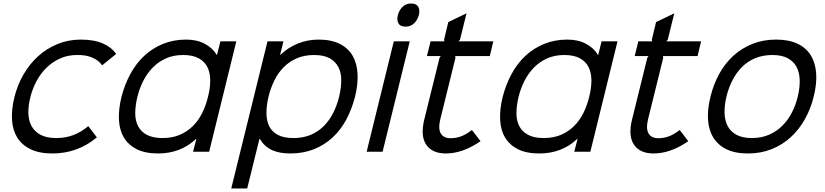

<svg xmlns="http://www.w3.org/2000/svg" viewBox="-20 -866 4711 1096"><path d="M533 -82Q423 10 279 10Q204 10 154 -14.5Q104 -39 78 -81.5Q52 -124 48.5 -182.5Q45 -241 62 -310Q79 -380 114 -440.5Q149 -501 197.5 -545Q246 -589 308 -614.5Q370 -640 441 -640Q517 -640 567 -618Q617 -596 643 -558L563 -493Q544 -521 507.5 -537Q471 -553 420 -552Q367 -552 323.5 -532.5Q280 -513 246 -480Q212 -447 188.5 -403Q165 -359 153 -310Q141 -263 142 -220.5Q143 -178 160 -146.5Q177 -115 211.5 -96.5Q246 -78 301 -78Q353 -78 397.5 -94.5Q442 -111 484 -146Z M1174 0H1082L1101 -73H1099Q1056 -32 1001.5 -11Q947 10 883 10Q809 10 761 -14Q713 -38 687.5 -80.5Q662 -123 659 -182Q656 -241 673 -311Q691 -382 723.5 -442.5Q756 -503 803 -547Q850 -591 910.5 -615.5Q971 -640 1043 -640Q1104 -640 1149 -616Q1194 -592 1217 -553H1219L1238 -630H1329ZM1167 -312Q1180 -362 1180 -406Q1180 -450 1164 -482.5Q1148 -515 1114 -533.5Q1080 -552 1025 -552Q971 -552 928 -533Q885 -514 853 -481.5Q821 -449 798.5 -405.5Q776 -362 764 -312Q752 -262 752 -219.5Q752 -177 768.5 -145.5Q785 -114 819 -96Q853 -78 908 -78Q963 -78 1005.5 -96Q1048 -114 1080 -145.5Q1112 -177 1133.5 -219.5Q1155 -262 1167 -312Z M2007 -315Q1989 -244 1957 -184Q1925 -124 1878.5 -81Q1832 -38 1771.5 -14Q1711 10 1637 10Q1574 10 1532 -9.5Q1490 -29 1463 -73H1461L1391 210H1300L1507 -630H1598L1579 -553H1581Q1623 -594 1679 -617Q1735 -640 1798 -640Q1871 -640 1919.5 -615.5Q1968 -591 1993 -547.5Q2018 -504 2021 -444.5Q2024 -385 2007 -315ZM1916 -315Q1928 -365 1928 -408Q1928 -451 1911.5 -483Q1895 -515 1861.5 -533.5Q1828 -552 1773 -552Q1718 -552 1675 -533.5Q1632 -515 1600 -483Q1568 -451 1546.5 -407.5Q1525 -364 1513 -315Q1501 -265 1501 -221.5Q1501 -178 1516.5 -146Q1532 -114 1566 -96Q1600 -78 1655 -78Q1710 -78 1753 -96Q1796 -114 1828 -146Q1860 -178 1882 -221.5Q1904 -265 1916 -315Z M2371 -780Q2363 -751 2343.5 -732.5Q2324 -714 2295 -714Q2265 -714 2254.5 -732.5Q2244 -751 2251 -780Q2259 -809 2278.5 -827.5Q2298 -846 2327 -846Q2357 -846 2367.5 -827.5Q2378 -809 2371 -780ZM2164 0H2073L2228 -630H2319Z M2723 -60Q2622 10 2525 10Q2447 10 2413 -40Q2379 -90 2402 -184L2489 -536L2496 -546H2417L2438 -630H2517L2515 -640L2539 -740L2643 -790L2606 -640L2598 -630H2796L2776 -546H2578L2580 -536L2494 -188Q2480 -132 2496 -104.5Q2512 -77 2552 -77Q2584 -77 2613 -88Q2642 -99 2674 -124Z M3350 0H3258L3277 -73H3275Q3232 -32 3177.5 -11Q3123 10 3059 10Q2985 10 2937 -14Q2889 -38 2863.5 -80.5Q2838 -123 2835 -182Q2832 -241 2849 -311Q2867 -382 2899.5 -442.5Q2932 -503 2979 -547Q3026 -591 3086.5 -615.5Q3147 -640 3219 -640Q3280 -640 3325 -616Q3370 -592 3393 -553H3395L3414 -630H3505ZM3343 -312Q3356 -362 3356 -406Q3356 -450 3340 -482.5Q3324 -515 3290 -533.5Q3256 -552 3201 -552Q3147 -552 3104 -533Q3061 -514 3029 -481.5Q2997 -449 2974.5 -405.5Q2952 -362 2940 -312Q2928 -262 2928 -219.5Q2928 -177 2944.5 -145.5Q2961 -114 2995 -96Q3029 -78 3084 -78Q3139 -78 3181.5 -96Q3224 -114 3256 -145.5Q3288 -177 3309.5 -219.5Q3331 -262 3343 -312Z M3909 -60Q3808 10 3711 10Q3633 10 3599 -40Q3565 -90 3588 -184L3675 -536L3682 -546H3603L3624 -630H3703L3701 -640L3725 -740L3829 -790L3792 -640L3784 -630H3982L3962 -546H3764L3766 -536L3680 -188Q3666 -132 3682 -104.5Q3698 -77 3738 -77Q3770 -77 3799 -88Q3828 -99 3860 -124Z M4625 -315Q4608 -245 4574.5 -185.5Q4541 -126 4493.5 -82.5Q4446 -39 4384.5 -14.5Q4323 10 4250 10Q4176 10 4127 -14Q4078 -38 4051.5 -81.5Q4025 -125 4021.5 -184.5Q4018 -244 4036 -315Q4053 -385 4086 -445Q4119 -505 4166.5 -548Q4214 -591 4275 -615.5Q4336 -640 4410 -640Q4484 -640 4533.5 -616Q4583 -592 4609 -549Q4635 -506 4639 -446Q4643 -386 4625 -315ZM4534 -315Q4546 -365 4545 -408Q4544 -451 4527.5 -483Q4511 -515 4477 -533.5Q4443 -552 4389 -552Q4335 -552 4291.5 -534Q4248 -516 4216 -484Q4184 -452 4161.5 -408.5Q4139 -365 4127 -315Q4115 -265 4116 -222Q4117 -179 4133.5 -147Q4150 -115 4184 -96.5Q4218 -78 4272 -78Q4326 -78 4369 -96.5Q4412 -115 4444.5 -147Q4477 -179 4499.5 -222Q4522 -265 4534 -315Z"/></svg>

Font: TypoPRO Sinkin Sans
Style: 400 Italic
Weight: 400
Italic angle: -112°
Designer: Keith Bates
Foundry: K-Type
Version: Sinkin Sans (version 1.0)  by Keith Bates   •   © 2014   www